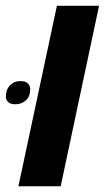

<svg xmlns="http://www.w3.org/2000/svg" viewBox="-62 -652 368 672"><path d="M2.4 0 137.2 -631.8H284.7L150.4 0ZM-7.8 -287.1Q-26.4 -287.1 -33.9 -295.2Q-41.5 -303.2 -41.5 -313Q-41.5 -337.9 -27.3 -353Q-13.2 -368.2 9.8 -368.2Q28.3 -368.2 36.1 -359.4Q43.9 -350.6 43.9 -340.8Q43.9 -314.5 28.6 -300.8Q13.2 -287.1 -7.8 -287.1Z"/></svg>

Font: Open Sans
Style: Bold Italic
Weight: 700
Italic angle: -12°
Designer: Monotype Design Team
Foundry: Monotype Imaging Inc.
Version: Version 3.003; ttfautohint (v1.8.4)